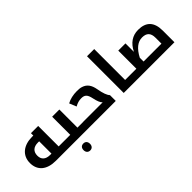

<svg xmlns="http://www.w3.org/2000/svg" viewBox="38 -1661 2811 2811"><g transform="rotate(-45 1443.5 -255.5)"><path d="M357 0H660C663 0 665 -2 665 -5V-116C665 -119 663 -120 660 -120H535V-544H385V-495H357C188 -495 65 -406 65 -245C65 -90 172 0 357 0ZM386 -120H358C267 -120 218 -165 218 -244C218 -329 269 -375 360 -375H386Z M821 249C861 249 887 221 887 177C887 132 862 105 821 105C778 105 754 133 754 177C754 221 780 249 821 249Z M650 0H1054C1057 0 1059 -2 1059 -5V-116C1059 -119 1057 -120 1054 -120H924V-495H775V-120H650C647 -120 645 -119 645 -116V-5C645 -2 647 0 650 0Z M1044 0H1597V-120C1568 -149 1544 -213 1527 -312C1509 -414 1467 -469 1392 -493C1365 -502 1334 -505 1298 -505C1218 -505 1148 -489 1089 -457L1134 -347C1182 -374 1220 -385 1267 -385C1338 -385 1368 -355 1387 -263C1402 -192 1421 -144 1447 -121H1044C1041 -121 1039 -119 1039 -116V-5C1039 -2 1041 0 1044 0Z M2036 -120H1911V-760H1762V0H2036C2039 0 2041 -2 2041 -5V-116C2041 -119 2039 -120 2036 -120Z M2026 0H2812V-240C2812 -420 2728 -505 2564 -505C2445 -505 2354 -443 2293 -320V-495H2144V-120H2026C2023 -120 2021 -119 2021 -116V-5C2021 -2 2023 0 2026 0ZM2663 -120H2293V-198C2358 -323 2436 -385 2526 -385C2619 -385 2663 -340 2663 -243Z"/></g></svg>

Font: Noto Kufi Arabic
Style: Bold
Weight: 700
Designer: Monotype Design Team, David Williams, Khaled Hosny
Foundry: Google LLC
Version: Version 2.109